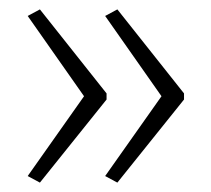

<svg xmlns="http://www.w3.org/2000/svg" viewBox="-20 -480 450 409"><path d="M372 -268V-281L230 -460L204 -446L324 -275L204 -105L230 -91ZM207 -268V-281L65 -460L39 -446L159 -275L39 -105L65 -91Z"/></svg>

Font: Noto Sans Sinhala ExtraCondensed ExtraLight
Style: Regular
Weight: 200
Width: 2
Designer: Jelle Bosma - Monotype Design Team
Foundry: Monotype Imaging Inc.
Version: Version 2.006